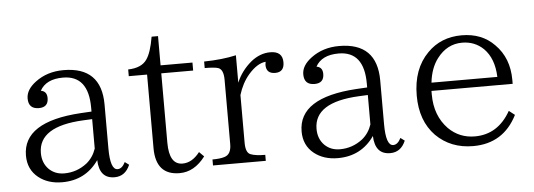

<svg xmlns="http://www.w3.org/2000/svg" viewBox="-45 -752 2471 888"><g transform="rotate(-5 1190.5 -308.0)"><path d="M526.9 -46.9Q504.9 4.9 455.1 4.9Q384.8 4.9 381.8 -81.1Q320.8 6.8 211.9 6.8Q146 6.8 102.1 -28.3Q55.2 -65.9 55.2 -130.4Q55.2 -287.6 324.2 -304.2L375 -307.1V-325.2Q375 -475.1 256.8 -475.1Q178.2 -475.1 149.9 -423.3Q178.2 -418.9 178.2 -387.2Q178.2 -344.2 134.3 -344.2Q85.9 -344.2 85.9 -393.1Q85.9 -434.1 131.8 -468.3Q186.5 -509.3 262.2 -509.3Q438 -509.3 438 -334V-130.9Q438 -31.2 472.2 -31.2Q493.2 -31.2 507.8 -61ZM375 -135.3V-272L333 -270Q125 -259.8 125 -136.2Q125 -90.3 153.8 -61Q182.1 -33.2 225.1 -33.2Q283.2 -33.2 330.1 -69.3Q361.3 -94.7 375 -135.3Z M876 -55.2Q825.2 12.2 756.8 12.2Q646 12.2 646 -113.8V-455.1H561V-486.3Q623 -487.8 647.9 -523.9Q669.9 -554.7 682.1 -627.9H711.9V-492.2H859.9V-455.1H711.9V-132.8Q711.9 -30.8 773.9 -30.8Q818.4 -30.8 854 -77.1Z M1063 -380.9Q1085.4 -435.1 1133.3 -475.1Q1175.3 -508.3 1222.2 -508.3Q1279.3 -508.3 1279.3 -457Q1279.3 -411.1 1237.3 -411.1Q1195.3 -411.1 1195.3 -452.1Q1195.3 -455.6 1197.3 -466.3Q1158.2 -462.9 1117.2 -416Q1084.5 -377.9 1067.9 -323.2V-101.1Q1067.9 -55.7 1089.8 -46.9Q1112.8 -37.6 1158.2 -37.6V-9.8H913.1V-37.6Q948.7 -37.6 968.3 -43.9Q1001 -52.7 1001 -101.1V-399.9Q1001 -447.3 977.1 -456.1Q960.4 -461.9 914.1 -461.9V-492.2Q999.5 -493.7 1063 -508.3Z M1806.6 -46.9Q1784.7 4.9 1734.9 4.9Q1664.6 4.9 1661.6 -81.1Q1600.6 6.8 1491.7 6.8Q1425.8 6.8 1381.8 -28.3Q1335 -65.9 1335 -130.4Q1335 -287.6 1604 -304.2L1654.8 -307.1V-325.2Q1654.8 -475.1 1536.6 -475.1Q1458 -475.1 1429.7 -423.3Q1458 -418.9 1458 -387.2Q1458 -344.2 1414.1 -344.2Q1365.7 -344.2 1365.7 -393.1Q1365.7 -434.1 1411.6 -468.3Q1466.3 -509.3 1542 -509.3Q1717.8 -509.3 1717.8 -334V-130.9Q1717.8 -31.2 1752 -31.2Q1772.9 -31.2 1787.6 -61ZM1654.8 -135.3V-272L1612.8 -270Q1404.8 -259.8 1404.8 -136.2Q1404.8 -90.3 1433.6 -61Q1461.9 -33.2 1504.9 -33.2Q1563 -33.2 1609.9 -69.3Q1641.1 -94.7 1654.8 -135.3Z M2326.7 -265.1H1949.7V-248Q1949.7 -149.9 2009.8 -87.9Q2060.1 -38.1 2131.8 -38.1Q2239.3 -38.1 2297.9 -142.1L2324.7 -121.1Q2260.7 5.9 2120.1 5.9Q2016.1 5.9 1947.8 -62Q1879.9 -131.8 1879.9 -249Q1879.9 -373 1951.7 -445.3Q2014.2 -509.3 2110.8 -509.3Q2204.6 -509.3 2262.7 -449.2Q2326.7 -385.3 2326.7 -283.2ZM2258.8 -303.2Q2255.9 -389.2 2209 -436Q2168.5 -475.1 2109.9 -475.1Q2040 -475.1 1993.7 -414.1Q1960.4 -370.6 1953.1 -303.2Z"/></g></svg>

Font: I.Ming
Style: Regular
Weight: 400
Designer: Ichiten Fonts Project
Version: Version 6.11; Dec 27, 2019